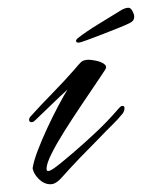

<svg xmlns="http://www.w3.org/2000/svg" viewBox="-20 -454 366 495"><path d="M110 21Q94 21 80.5 8Q67 -5 64 -20Q67 -39 77.5 -66.5Q88 -94 102 -124Q116 -154 130 -180.5Q144 -207 154 -223Q135 -206 113.5 -185Q92 -164 73 -146Q72 -145 68.5 -142Q65 -139 62 -139Q55 -139 55 -145Q55 -150 59 -154Q86 -184 115.5 -214Q145 -244 173 -276Q182 -287 188.5 -293.5Q195 -300 209 -300Q215 -300 227.5 -297.5Q240 -295 248.5 -289Q257 -283 251 -274Q244 -263 227 -238Q210 -213 188.5 -181Q167 -149 146.5 -116.5Q126 -84 113 -58Q100 -32 100 -19Q100 -13 104 -13Q110 -13 124.5 -24Q139 -35 153.5 -47.5Q168 -60 173 -64Q202 -89 230 -115.5Q258 -142 283 -171Q285 -173 288.5 -177Q292 -181 296 -181Q301 -181 301 -175Q301 -168 296 -161Q283 -145 267 -129.5Q251 -114 237 -99Q211 -73 186.5 -47.5Q162 -22 138 5Q133 11 125.5 16Q118 21 110 21ZM183 -344Q176 -344 176 -349Q176 -351 178 -353Q180 -355 181 -356Q203 -373 232.5 -391Q262 -409 283 -422Q295 -430 301 -432Q307 -434 311 -434Q317 -434 321.5 -425.5Q326 -417 326 -412Q326 -405 323 -401Q320 -397 315 -395Q308 -391 288 -383Q268 -375 245 -366Q222 -357 204 -350.5Q186 -344 183 -344Z"/></svg>

Font: Hurricane
Style: Regular
Weight: 400
Designer: Robert E. Leuschke
Foundry: Robert E. Leuschke
Version: Version 1.010; ttfautohint (v1.8.3)